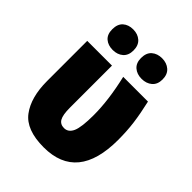

<svg xmlns="http://www.w3.org/2000/svg" viewBox="-218 -887 1015 1015"><g transform="rotate(45 289.5 -380.0)"><path d="M286 8Q537 8 537 -298Q537 -364 529.5 -421.5Q522 -479 505 -553H320Q353 -412 353 -300Q353 -209 337.5 -174.5Q322 -140 290 -140Q262 -140 249 -162Q236 -184 236 -239V-553H51V-253Q51 -131 103 -61.5Q155 8 286 8ZM316 -690Q316 -653 338.5 -633.5Q361 -614 396 -614Q431 -614 454 -633.5Q477 -653 477 -690Q477 -728 454 -748Q431 -768 396 -768Q361 -768 338.5 -748.5Q316 -729 316 -690ZM101 -690Q101 -652 123 -633Q145 -614 180 -614Q215 -614 237.5 -633.5Q260 -653 260 -690Q260 -728 237.5 -748Q215 -768 180 -768Q145 -768 123 -748.5Q101 -729 101 -690Z"/></g></svg>

Font: Noto Sans Display SemiCondensed Black
Style: Regular
Weight: 900
Width: 4
Designer: Monotype Design Team
Foundry: Monotype Imaging Inc.
Version: Version 1.900